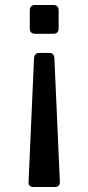

<svg xmlns="http://www.w3.org/2000/svg" viewBox="-20 -544 356 773"><path d="M216 -503V-429Q216 -419 210.5 -413.5Q205 -408 195 -408H121Q111 -408 105.5 -413.5Q100 -419 100 -429V-503Q100 -513 105.5 -518.5Q111 -524 121 -524H195Q205 -524 210.5 -518.5Q216 -513 216 -503ZM221 190Q221 199 215.5 204Q210 209 201 209H115Q105 209 99.5 203.5Q94 198 95 188L117 -310Q119 -331 139 -331H177Q198 -331 199 -310L221 188Z"/></svg>

Font: Shippori Antique B1
Style: Regular
Weight: 400
Designer: FONTDASU
Foundry: FONTDASU / Google Inc. / but / Adobe
Version: Version 2.001